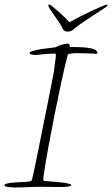

<svg xmlns="http://www.w3.org/2000/svg" viewBox="-34 -815 496 849"><path d="M440 -795Q440 -795 441 -794.5Q442 -794 442 -793Q441 -789 434 -783.5Q427 -778 423 -776Q403 -763 378.5 -747Q354 -731 332 -716Q310 -701 297 -690Q282 -675 265 -675Q249 -675 242 -690Q235 -706 217 -731Q199 -756 186 -776Q185 -778 182 -783.5Q179 -789 180 -793Q182 -795 184 -795Q188 -795 199.5 -785.5Q211 -776 226 -762.5Q241 -749 254 -736.5Q267 -724 273 -717Q293 -728 319.5 -741.5Q346 -755 371.5 -767Q397 -779 416 -787Q435 -795 440 -795ZM32 14Q29 14 17.5 13.5Q6 13 -4 11Q-14 9 -14 4Q-14 -1 -3 -3.5Q8 -6 23.5 -7.5Q39 -9 52 -9.5Q65 -10 69 -10Q72 -10 87.5 -11.5Q103 -13 107 -18Q110 -31 118 -67.5Q126 -104 136 -154.5Q146 -205 157 -259.5Q168 -314 178 -364Q188 -414 195 -449.5Q202 -485 204 -497Q210 -544 212 -557.5Q214 -571 212 -578Q175 -578 127 -572H122Q115 -572 106 -574Q97 -576 97 -581Q97 -585 103 -586.5Q109 -588 110 -589Q127 -595 148.5 -598Q170 -601 188 -603Q206 -605 212 -606Q221 -612 238 -617Q255 -622 264 -622Q273 -622 274 -615.5Q275 -609 275 -607H301Q310 -607 331 -606Q352 -605 371.5 -600.5Q391 -596 395 -587Q397 -583 397 -580Q397 -577 392 -577Q384 -577 375 -578Q366 -579 357 -579Q344 -579 329.5 -579.5Q315 -580 301 -580Q294 -580 280.5 -578.5Q267 -577 265 -571Q251 -516 236 -446.5Q221 -377 207 -306Q193 -235 181.5 -173Q170 -111 163.5 -69.5Q157 -28 157 -18Q157 -15 170 -14Q183 -13 185 -13Q205 -11 231 -9Q257 -7 276 -1Q276 -1 278.5 0Q281 1 281 3Q281 7 271.5 9Q262 11 251.5 11.5Q241 12 238 12Q216 12 194.5 11.5Q173 11 152 11Q122 11 92 12.5Q62 14 32 14Z"/></svg>

Font: Moon Dance
Style: Regular
Weight: 400
Designer: Robert E. Leuschke
Foundry: Robert E. Leuschke
Version: Version 1.010; ttfautohint (v1.8.3)